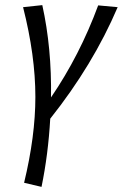

<svg xmlns="http://www.w3.org/2000/svg" viewBox="-20 -440 479 749"><path d="M176 23Q168 163 142 289L74 273Q118 91 118 -62Q118 -223 70 -412L145 -420Q182 -253 179 -60Q291 -224 363 -419L439 -412Q343 -187 176 23Z"/></svg>

Font: Ysabeau Medium
Style: Italic
Weight: 500
Italic angle: -12°
Designer: Christian Thalmann (Catharsis Fonts)
Version: Version 0.003